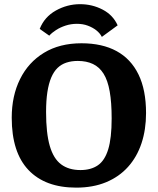

<svg xmlns="http://www.w3.org/2000/svg" viewBox="-20 -871 747 910"><path d="M359.4 -851.2Q417 -851.2 466.2 -825.6Q515.5 -800 537.6 -750.9L462.7 -696.1Q454 -713.5 436.5 -727.3Q419 -741 395.9 -749.5Q372.8 -758.1 344.4 -758.1Q316.4 -758.1 291.1 -749.8Q265.8 -741.6 246.1 -728.9Q226.3 -716.3 213.5 -702L168.2 -733.9Q190.6 -790.9 244.8 -821.1Q299 -851.2 359.4 -851.2ZM341.3 18.3Q194.3 18.3 114.9 -65.3Q35.6 -148.8 35.6 -313Q35.6 -416.7 75.1 -496.2Q114.5 -575.8 188.5 -620.8Q262.6 -665.9 366.2 -665.9Q464.4 -665.9 532.5 -628.8Q600.5 -591.8 636.3 -518.3Q672.2 -444.9 672.2 -335.1Q672.2 -256.4 650.6 -191.7Q629 -127 586.8 -80Q544.6 -33 482.7 -7.3Q420.9 18.3 341.3 18.3ZM361.3 -65Q411 -65 443.8 -87.5Q476.5 -109.9 492.9 -163.2Q509.2 -216.5 509.2 -309.4Q509.2 -385.4 499.9 -437.9Q490.6 -490.4 470.8 -521.8Q451 -553.3 420.5 -567.7Q390.1 -582.2 348.5 -582.2Q318.9 -582.2 294.7 -574.2Q270.6 -566.3 252.7 -549Q234.9 -531.8 222.8 -503.4Q210.8 -475.1 204.6 -434.9Q198.4 -394.6 198.4 -340Q198.4 -240 215.9 -179.5Q233.5 -119 269.7 -92Q306 -65 361.3 -65Z"/></svg>

Font: Faustina Light
Style: Regular
Weight: 300
Designer: Alfonso Garcia
Foundry: http://www.omnibus-type.com
Version: Version 1.200